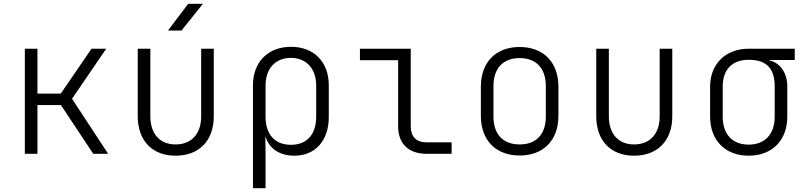

<svg xmlns="http://www.w3.org/2000/svg" viewBox="-20 -805 4240 1005"><path d="M110 0H176V-255H299L468 0H546L357 -288L536 -550H459L298 -315H176V-550H110Z M859 -645H930L1042 -785H965ZM899 10C1022 10 1099 -69 1099 -196V-550H1033V-196C1033 -104 982 -49 899 -49C817 -49 767 -104 767 -196V-550H701V-196C701 -69 777 10 899 10Z M1304 180H1370V8L1369 -93C1386 -29 1442 10 1521 10C1630 10 1701 -69 1701 -192V-359C1701 -481 1623 -560 1503 -560C1383 -560 1304 -480 1304 -359ZM1503 -47C1419 -47 1370 -101 1370 -194V-357C1370 -446 1421 -502 1503 -502C1583 -502 1635 -446 1635 -357V-194C1635 -101 1586 -47 1503 -47Z M2212 0H2344V-60H2212C2159 -60 2130 -90 2130 -143V-550H1864V-490H2064V-143C2064 -53 2119 0 2212 0Z M2700 9C2824 9 2903 -70 2903 -199V-351C2903 -480 2824 -559 2700 -559C2576 -559 2497 -480 2497 -351V-199C2497 -70 2576 9 2700 9ZM2700 -49C2614 -49 2563 -101 2563 -195V-355C2563 -448 2614 -501 2700 -501C2786 -501 2837 -448 2837 -355V-195C2837 -101 2786 -49 2700 -49Z M3299 10C3422 10 3499 -69 3499 -196V-550H3433V-196C3433 -104 3382 -49 3299 -49C3217 -49 3167 -104 3167 -196V-550H3101V-196C3101 -69 3177 10 3299 10Z M3899 10C4021 10 4101 -70 4101 -194V-352C4101 -426 4062 -478 4002 -491H4140V-550H3899C3778 -550 3697 -470 3697 -352V-194C3697 -70 3777 10 3899 10ZM3899 -48C3813 -48 3763 -103 3763 -194V-352C3763 -443 3814 -492 3899 -492C3996 -492 4035 -443 4035 -352V-194C4035 -103 3984 -48 3899 -48Z"/></svg>

Font: JetBrains Mono ExtraLight
Style: Regular
Weight: 240
Monospace: yes
Designer: Philipp Nurullin, Konstantin Bulenkov
Foundry: JetBrains
Version: Version 2.305